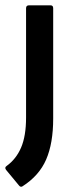

<svg xmlns="http://www.w3.org/2000/svg" viewBox="-35 -511 285 722"><path d="M49 190Q42 194 36 186L-12 128Q-19 119 -10 113Q26 87 44.5 43.5Q63 0 63 -69V-480Q63 -491 74 -491H155Q165 -491 165 -480V-65Q165 28 138.5 89Q112 150 49 190Z"/></svg>

Font: Sofia Sans Extra Cond
Style: Bold
Weight: 700
Width: 1
Designer: Botio Nikoltchev, Ani Petrova
Foundry: lettersoup
Version: Version 4.100; ttfautohint (v1.8.3)